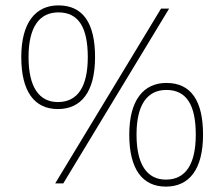

<svg xmlns="http://www.w3.org/2000/svg" viewBox="-20 -774 833 713"><path d="M195 -369C281 -369 333 -432 333 -562C333 -687 289 -754 197 -754C112 -754 59 -690 59 -562C59 -435 107 -369 195 -369ZM185 -93H215L608 -742H578ZM195 -395C125 -395 86 -451 86 -562C86 -675 127 -728 197 -728C273 -728 306 -670 306 -562C306 -453 269 -395 195 -395ZM596 -81C682 -81 734 -144 734 -274C734 -399 690 -466 598 -466C513 -466 460 -402 460 -274C460 -147 508 -81 596 -81ZM596 -107C526 -107 487 -163 487 -274C487 -387 528 -440 598 -440C674 -440 707 -382 707 -274C707 -165 670 -107 596 -107Z"/></svg>

Font: Noto Sans Telugu UI Thin
Style: Regular
Weight: 100
Designer: Jelle Bosma - Monotype Design Team
Foundry: Monotype Imaging Inc.
Version: Version 2.005